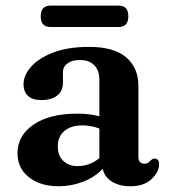

<svg xmlns="http://www.w3.org/2000/svg" viewBox="-20 -653 604 686"><path d="M42.5 -105.5Q42.5 -168.5 99.8 -207.8Q157 -247 256.5 -247Q299.5 -247 335 -237.5V-368Q335 -401.5 316.8 -420Q298.5 -438.5 266 -438.5Q237 -438.5 221 -426.5Q205 -414.5 205 -397V-358.5Q205 -328.5 184.8 -312Q164.5 -295.5 128 -295.5Q96 -295.5 80 -310.5Q64 -325.5 64 -351.5Q64 -383.5 90.8 -414.2Q117.5 -445 169.8 -465.2Q222 -485.5 298.5 -485.5Q387.5 -485.5 431 -448Q474.5 -410.5 474.5 -346.5V-93.5Q474.5 -68 496 -68Q505 -68 509.8 -71.8Q514.5 -75.5 518 -79.5Q521 -82 524 -84.2Q527 -86.5 531.5 -86.5Q548.5 -86.5 548.5 -66Q548.5 -39 521.5 -13.2Q494.5 12.5 446 12.5Q406.5 12.5 380 -4Q353.5 -20.5 347 -49.5Q318 -19.5 276.2 -3.5Q234.5 12.5 189.5 12.5Q124 12.5 83.2 -19.8Q42.5 -52 42.5 -105.5ZM186.5 -130.5Q186.5 -96 206.5 -77.8Q226.5 -59.5 257 -59.5Q300.5 -59.5 335 -88V-194Q321 -199 306 -202Q291 -205 274 -205Q233.5 -205 210 -185Q186.5 -165 186.5 -130.5ZM125.5 -594.5Q125.5 -633 160.5 -633H403.5Q438.5 -633 438.5 -595Q438.5 -556.5 403.5 -556.5H160.5Q125.5 -556.5 125.5 -594.5Z"/></svg>

Font: Fraunces 9pt S050 SemiBold
Style: Regular
Weight: 600
Version: Version 1.000; ttfautohint (v1.8.3)